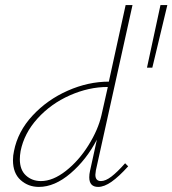

<svg xmlns="http://www.w3.org/2000/svg" viewBox="-20 -731 678 755"><path d="M357 -61Q355 -49 355 -44Q355 -19 377 -19Q395 -19 418 -36.5Q441 -54 472 -89L484 -77Q448 -37 419 -16.5Q390 4 366 4Q331 4 331 -34Q331 -46 334 -59L361 -182Q320 -103 257.5 -49.5Q195 4 133 4Q91 4 61 -23Q31 -50 31 -101Q31 -120 35 -137Q50 -214 108 -276.5Q166 -339 246.5 -374.5Q327 -410 408 -410L474 -711H501ZM638 -711 579 -465H558L611 -711ZM379 -278 404 -389H403Q329 -389 254.5 -356Q180 -323 127.5 -265Q75 -207 61 -137Q58 -119 58 -105Q58 -63 82 -41Q106 -19 141 -19Q188 -19 239 -59Q290 -99 328 -160Q366 -221 379 -278Z"/></svg>

Font: Ysabeau Infant Extralight
Style: Italic
Weight: 200
Italic angle: -12°
Designer: Christian Thalmann (Catharsis Fonts)
Version: Version 0.003